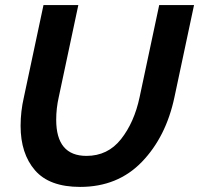

<svg xmlns="http://www.w3.org/2000/svg" viewBox="-20 -730 783 755"><path d="M61 -235Q61 -292 74 -348L151 -710H288L211 -348Q201 -304 201 -259Q201 -117 320 -117Q404 -117 456 -183Q508 -249 529 -348L606 -710H743L666 -348Q633 -192 538 -93.5Q443 5 295 5Q174 5 117.5 -60.5Q61 -126 61 -235Z"/></svg>

Font: Raleway-v4020
Style: Bold Italic
Weight: 700
Italic angle: -12°
Designer: Matt McInerney, Pablo Impallari, Rodrigo Fuenzalida
Foundry: Matt McInerney, Pablo Impallari, Rodrigo Fuenzalida
Version: Version 4.020;PS 004.020;hotconv 1.0.88;makeotf.lib2.5.64775